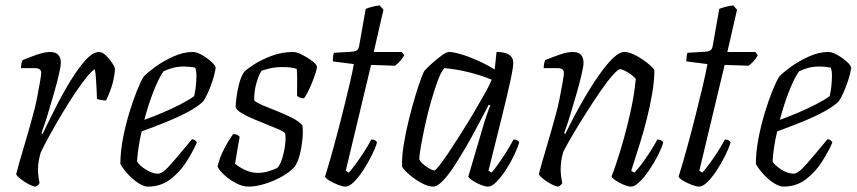

<svg xmlns="http://www.w3.org/2000/svg" viewBox="-20 -693 3181 713"><path d="M112 0Q104 0 87.5 -8.5Q71 -17 57 -28Q43 -39 40 -46Q43 -59 52 -90.5Q61 -122 74 -165.5Q87 -209 100 -257Q110 -291 117 -326.5Q124 -362 128.5 -388.5Q133 -415 133 -422Q133 -440 110 -440H58Q58 -458 64 -470Q91 -481 118.5 -490.5Q146 -500 166 -500Q206 -500 206 -459Q206 -448 199 -417.5Q192 -387 180.5 -347Q169 -307 157 -267.5Q145 -228 134 -199L138 -195Q159 -239 185.5 -291.5Q212 -344 241 -391.5Q270 -439 297.5 -469.5Q325 -500 348 -500Q360 -500 373.5 -487Q387 -474 397 -458.5Q407 -443 407 -435Q404 -400 394.5 -371Q385 -342 374 -320Q365 -320 355.5 -321.5Q346 -323 340 -326Q340 -335 339 -355.5Q338 -376 336.5 -399Q335 -422 332 -436Q321 -430 301.5 -406Q282 -382 258.5 -347Q235 -312 211.5 -272.5Q188 -233 166.5 -194.5Q145 -156 131 -126Q127 -112 124 -96.5Q121 -81 121 -63Q121 -42 127 -13Q125 -10 122.5 -7Q120 -4 112 0Z M529 0Q515 0 495.5 -12Q476 -24 457.5 -43.5Q439 -63 427 -84Q427 -129 436.5 -178.5Q446 -228 460 -274Q474 -320 488.5 -356Q503 -392 514 -409Q527 -423 556.5 -444.5Q586 -466 623.5 -483Q661 -500 696 -500Q710 -500 729.5 -489Q749 -478 764.5 -464Q780 -450 781 -441Q778 -420 770 -395.5Q762 -371 752.5 -349.5Q743 -328 734 -316Q716 -298 680 -278.5Q644 -259 598.5 -240.5Q553 -222 506 -205Q499 -175 494.5 -145.5Q490 -116 489 -93Q498 -78 522 -63Q546 -48 567 -48Q584 -48 614.5 -83Q645 -118 693 -176Q706 -175 711 -164Q697 -131 672.5 -92.5Q648 -54 612.5 -27Q577 0 529 0ZM516 -248Q547 -259 582.5 -274Q618 -289 650 -305.5Q682 -322 701 -336Q705 -354 707 -370Q709 -390 709.5 -409.5Q710 -429 705 -442Q694 -444 683 -445Q672 -446 664 -446Q639 -446 620 -440.5Q601 -435 587 -428Q569 -402 550 -353.5Q531 -305 516 -248Z M903 0Q880 0 855 -13.5Q830 -27 811 -45Q792 -63 788 -75Q794 -101 805.5 -126Q817 -151 829 -170Q841 -189 846 -195Q862 -195 870 -185Q867 -168 862 -139.5Q857 -111 853 -85Q868 -72 891 -61.5Q914 -51 936 -51Q959 -51 977.5 -57Q996 -63 1009 -69Q1020 -79 1028 -105Q1036 -131 1039 -157.5Q1042 -184 1039 -197Q1037 -203 1018.5 -211Q1000 -219 974 -229.5Q948 -240 921.5 -251Q895 -262 876.5 -273.5Q858 -285 855 -295Q855 -306 858 -330.5Q861 -355 868 -382Q875 -409 886 -425Q896 -436 923 -453.5Q950 -471 988.5 -485.5Q1027 -500 1069 -500Q1082 -500 1102.5 -489.5Q1123 -479 1140 -466Q1157 -453 1157 -444Q1157 -436 1149 -413Q1141 -390 1130 -365.5Q1119 -341 1109 -328Q1091 -328 1083 -338Q1083 -358 1083.5 -389Q1084 -420 1082 -437Q1072 -441 1058 -442.5Q1044 -444 1030 -444Q1002 -444 980 -438.5Q958 -433 951 -430Q941 -415 932 -383.5Q923 -352 924 -320Q934 -311 958 -301Q982 -291 1011 -279.5Q1040 -268 1065.5 -255Q1091 -242 1103 -227Q1106 -205 1103 -175Q1100 -145 1093 -118Q1086 -91 1075 -75Q1058 -55 1028 -38Q998 -21 964.5 -10.5Q931 0 903 0Z M1263 0Q1253 0 1236 -6.5Q1219 -13 1204.5 -21.5Q1190 -30 1187 -37Q1203 -88 1219.5 -148.5Q1236 -209 1251 -268.5Q1266 -328 1277.5 -377Q1289 -426 1294 -455L1216 -465Q1216 -487 1220 -497L1288 -501Q1299 -502 1305.5 -506.5Q1312 -511 1314 -524L1338 -660Q1360 -669 1390 -673L1404 -657L1368 -500H1472L1481 -488Q1476 -478 1467 -467.5Q1458 -457 1447 -449L1358 -452L1264 -59L1275 -52Q1283 -60 1298 -80Q1313 -100 1330 -126Q1347 -152 1359 -175Q1375 -175 1380 -164Q1374 -143 1360 -115Q1346 -87 1329 -61Q1312 -35 1294.5 -17.5Q1277 0 1263 0Z M1589 0Q1573 0 1554 -9Q1535 -18 1517 -31Q1499 -44 1487 -56.5Q1475 -69 1473 -75Q1472 -112 1479.5 -157.5Q1487 -203 1498.5 -249.5Q1510 -296 1522 -335.5Q1534 -375 1543.5 -401Q1553 -427 1557 -431Q1565 -440 1583 -456.5Q1601 -473 1619.5 -486.5Q1638 -500 1647 -500Q1663 -500 1692 -491.5Q1721 -483 1754.5 -468Q1788 -453 1817 -435L1824 -500Q1886 -500 1886 -459Q1886 -441 1873.5 -384.5Q1861 -328 1840 -244Q1819 -160 1794 -59L1805 -52Q1814 -61 1829 -82Q1844 -103 1860 -128.5Q1876 -154 1887 -175Q1895 -175 1901 -171.5Q1907 -168 1908 -164Q1902 -143 1888.5 -115Q1875 -87 1858 -61Q1841 -35 1823.5 -17.5Q1806 0 1792 0Q1782 0 1765.5 -6.5Q1749 -13 1735.5 -22Q1722 -31 1719 -37L1770 -210Q1779 -242 1788.5 -269Q1798 -296 1801 -301L1795 -304Q1777 -270 1755.5 -229Q1734 -188 1710.5 -147.5Q1687 -107 1665 -73.5Q1643 -40 1623 -20Q1603 0 1589 0ZM1593 -60Q1597 -60 1612 -79Q1627 -98 1648 -129.5Q1669 -161 1693 -199Q1717 -237 1739.5 -275Q1762 -313 1780 -345Q1798 -377 1806 -397Q1768 -413 1722 -424.5Q1676 -436 1630 -440Q1618 -427 1605.5 -393Q1593 -359 1580.5 -315.5Q1568 -272 1558.5 -228Q1549 -184 1543 -149.5Q1537 -115 1537 -101Q1545 -86 1565 -73Q1585 -60 1593 -60Z M2053 0Q2045 0 2028.5 -8.5Q2012 -17 1998 -28Q1984 -39 1981 -46Q1984 -59 1993 -90.5Q2002 -122 2015 -165.5Q2028 -209 2041 -257Q2051 -291 2058 -326.5Q2065 -362 2069.5 -388.5Q2074 -415 2074 -422Q2074 -440 2051 -440H1999Q1999 -458 2005 -470Q2032 -481 2059.5 -490.5Q2087 -500 2107 -500Q2147 -500 2147 -459Q2147 -448 2140 -417.5Q2133 -387 2121.5 -347Q2110 -307 2098 -267.5Q2086 -228 2075 -199L2079 -195Q2096 -230 2117.5 -270.5Q2139 -311 2163.5 -351.5Q2188 -392 2212.5 -425.5Q2237 -459 2259 -479.5Q2281 -500 2299 -500Q2313 -500 2331 -492Q2349 -484 2366.5 -472Q2384 -460 2396.5 -448.5Q2409 -437 2410 -431Q2410 -393 2402 -346Q2394 -299 2382 -251.5Q2370 -204 2357 -162.5Q2344 -121 2335 -93Q2326 -65 2324 -59L2335 -52Q2344 -59 2361 -81.5Q2378 -104 2395 -130.5Q2412 -157 2421 -175Q2430 -175 2436 -171Q2442 -167 2443 -164Q2437 -143 2423 -115.5Q2409 -88 2391 -61.5Q2373 -35 2355 -17.5Q2337 0 2323 0Q2313 0 2297 -6.5Q2281 -13 2267.5 -22Q2254 -31 2251 -38Q2256 -49 2268.5 -86Q2281 -123 2296 -176Q2311 -229 2323.5 -287.5Q2336 -346 2341 -400Q2329 -414 2310 -425Q2291 -436 2283 -436Q2275 -436 2255.5 -414Q2236 -392 2211 -356Q2186 -320 2160 -279Q2134 -238 2110.5 -198.5Q2087 -159 2072 -130Q2067 -114 2064.5 -97.5Q2062 -81 2062 -64Q2062 -43 2068 -13Q2066 -10 2063.5 -7Q2061 -4 2053 0Z M2576 0Q2566 0 2549 -6.5Q2532 -13 2517.5 -21.5Q2503 -30 2500 -37Q2516 -88 2532.5 -148.5Q2549 -209 2564 -268.5Q2579 -328 2590.5 -377Q2602 -426 2607 -455L2529 -465Q2529 -487 2533 -497L2601 -501Q2612 -502 2618.5 -506.5Q2625 -511 2627 -524L2651 -660Q2673 -669 2703 -673L2717 -657L2681 -500H2785L2794 -488Q2789 -478 2780 -467.5Q2771 -457 2760 -449L2671 -452L2577 -59L2588 -52Q2596 -60 2611 -80Q2626 -100 2643 -126Q2660 -152 2672 -175Q2688 -175 2693 -164Q2687 -143 2673 -115Q2659 -87 2642 -61Q2625 -35 2607.5 -17.5Q2590 0 2576 0Z M2889 0Q2875 0 2855.5 -12Q2836 -24 2817.5 -43.5Q2799 -63 2787 -84Q2787 -129 2796.5 -178.5Q2806 -228 2820 -274Q2834 -320 2848.5 -356Q2863 -392 2874 -409Q2887 -423 2916.5 -444.5Q2946 -466 2983.5 -483Q3021 -500 3056 -500Q3070 -500 3089.5 -489Q3109 -478 3124.5 -464Q3140 -450 3141 -441Q3138 -420 3130 -395.5Q3122 -371 3112.5 -349.5Q3103 -328 3094 -316Q3076 -298 3040 -278.5Q3004 -259 2958.5 -240.5Q2913 -222 2866 -205Q2859 -175 2854.5 -145.5Q2850 -116 2849 -93Q2858 -78 2882 -63Q2906 -48 2927 -48Q2944 -48 2974.5 -83Q3005 -118 3053 -176Q3066 -175 3071 -164Q3057 -131 3032.5 -92.5Q3008 -54 2972.5 -27Q2937 0 2889 0ZM2876 -248Q2907 -259 2942.5 -274Q2978 -289 3010 -305.5Q3042 -322 3061 -336Q3065 -354 3067 -370Q3069 -390 3069.5 -409.5Q3070 -429 3065 -442Q3054 -444 3043 -445Q3032 -446 3024 -446Q2999 -446 2980 -440.5Q2961 -435 2947 -428Q2929 -402 2910 -353.5Q2891 -305 2876 -248Z"/></svg>

Font: Texturina Thin
Style: Italic
Weight: 100
Italic angle: -11°
Designer: Guillermo Torres Carreño
Foundry: Omnibus-Type
Version: Version 1.002; ttfautohint (v1.8.3)